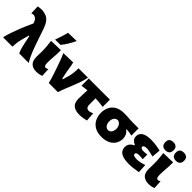

<svg xmlns="http://www.w3.org/2000/svg" viewBox="192 -1913 3055 3055"><g transform="rotate(45 1720.0 -385.5)"><path d="M13 0Q29 -68 54 -141.2Q79 -214.5 106 -282.5Q126 -333 149.8 -387.8Q173.5 -442.5 199.5 -497Q183.5 -551 158.8 -573Q134 -595 101.5 -597Q94 -597 82.8 -593.8Q71.5 -590.5 61.5 -587.5L55.5 -737.5Q72.5 -740.5 96 -743.8Q119.5 -747 147.5 -747Q203 -743 244.2 -725Q285.5 -707 317 -665.2Q348.5 -623.5 374.5 -547.5L469 -272.5Q492 -209 510.2 -163Q528.5 -117 547 -79Q565.5 -41 589.5 0H377Q355.5 -43.5 343 -91.5Q330.5 -139.5 321 -186L296.5 -306.5H282.5L250 -184Q237 -136.5 231.2 -91Q225.5 -45.5 224 0Z M774 14.5Q698 14.5 653.2 -25Q608.5 -64.5 608.5 -158.5Q608.5 -192 609.8 -215Q611 -238 611 -264.5Q611 -339.5 606 -392.8Q601 -446 594 -500.5L809 -506Q810.5 -423.5 804 -354.5Q797.5 -285.5 797.5 -237.5V-205Q797.5 -174 806.8 -154.8Q816 -135.5 839 -135.5Q847.5 -135.5 858 -140Q868.5 -144.5 881 -152L888.5 -6Q870 0.5 838.2 7.5Q806.5 14.5 774 14.5ZM624.5 -559Q667 -672 695 -782.5L884.5 -786.5Q856.5 -728 821.5 -669.2Q786.5 -610.5 745.5 -561Z M1042 0Q1032 -47 1017 -95Q1002 -143 986 -189.5L955.5 -278.5Q936.5 -333.5 915.8 -389.5Q895 -445.5 869 -500.5L1085 -506Q1099 -456 1108 -391.2Q1117 -326.5 1130 -268.5L1145 -200.5H1159L1191.5 -314.5Q1203 -361.5 1207.5 -407.8Q1212 -454 1211 -500.5H1422.5Q1410 -434 1388.8 -371.8Q1367.5 -309.5 1348 -262.5Q1321 -197 1294.2 -130.2Q1267.5 -63.5 1247.5 0Z M1744.5 14.5Q1650.5 14.5 1601.2 -25.8Q1552 -66 1552 -161.5Q1552 -200.5 1554.5 -245.2Q1557 -290 1559 -353L1441 -337.5V-500.5H1917V-337.5Q1872.5 -344.5 1828 -348.5Q1783.5 -352.5 1741 -354.5Q1741 -321 1741 -287.2Q1741 -253.5 1741 -219.5Q1741 -172.5 1758.2 -154Q1775.5 -135.5 1803 -135.5Q1821.5 -135.5 1842.2 -142.5Q1863 -149.5 1883.5 -159L1894 -7.5Q1870 -1 1827 6.8Q1784 14.5 1744.5 14.5Z M2239 14.5Q2143 14.5 2082.2 -22.8Q2021.5 -60 1992.5 -120.5Q1963.5 -181 1963.5 -251Q1963.5 -325.5 1992.8 -383.8Q2022 -442 2082 -475.5Q2142 -509 2234 -509Q2278.5 -509 2311.2 -506.8Q2344 -504.5 2373.5 -502.5Q2403 -500.5 2437.5 -500.5H2563V-337.5Q2531.5 -345.5 2500.2 -350Q2469 -354.5 2438.5 -356V-344Q2475 -319.5 2490.2 -282.2Q2505.5 -245 2505.5 -212.5Q2505.5 -148 2475.2 -96.8Q2445 -45.5 2385.8 -15.5Q2326.5 14.5 2239 14.5ZM2238.5 -135.5Q2278 -138.5 2298.5 -169.8Q2319 -201 2319 -248.5Q2319 -287 2298.2 -319.2Q2277.5 -351.5 2238.5 -360Q2197 -357 2175.2 -326.8Q2153.5 -296.5 2153.5 -248.5Q2153.5 -202.5 2175.8 -170.5Q2198 -138.5 2238.5 -135.5Z M2859 11.5Q2764.5 11.5 2711.8 -7.8Q2659 -27 2637.8 -60.5Q2616.5 -94 2616.5 -136Q2616.5 -171 2630.2 -195.8Q2644 -220.5 2664.5 -236.2Q2685 -252 2705 -260V-273.5Q2674.5 -285.5 2648.2 -311Q2622 -336.5 2622 -383Q2622 -421 2642.8 -450.5Q2663.5 -480 2710.8 -497Q2758 -514 2837 -514Q2897 -514 2953.2 -504.8Q3009.5 -495.5 3049 -486.5L3036 -338.5Q2981.5 -354.5 2940.2 -362Q2899 -369.5 2879.5 -369.5Q2810 -367.5 2810 -333.5Q2810 -315.5 2827.2 -306.5Q2844.5 -297.5 2873.5 -297.5Q2896.5 -297.5 2917 -298.8Q2937.5 -300 2955.5 -304.5V-198.5Q2935.5 -203 2913.8 -204Q2892 -205 2865.5 -205Q2836 -205 2820.2 -195Q2804.5 -185 2804.5 -168.5Q2804.5 -132.5 2886 -130Q2916.5 -130 2962.2 -138.5Q3008 -147 3050.5 -163.5L3059 -11.5Q3020.5 -5 2966.8 3.2Q2913 11.5 2859 11.5Z M3298.5 14.5Q3222.5 14.5 3177.8 -25Q3133 -64.5 3133 -158.5Q3133 -192 3134.2 -215Q3135.5 -238 3135.5 -264.5Q3135.5 -339.5 3130.5 -392.8Q3125.5 -446 3118.5 -500.5L3333.5 -506Q3335 -423.5 3328.5 -354.5Q3322 -285.5 3322 -237.5V-205Q3322 -174 3331.2 -154.8Q3340.5 -135.5 3363.5 -135.5Q3372 -135.5 3382.5 -140Q3393 -144.5 3405.5 -152L3413 -6Q3394.5 0.5 3362.8 7.5Q3331 14.5 3298.5 14.5ZM3346.5 -554.5Q3302.5 -554.5 3278.2 -577.2Q3254 -600 3254 -652Q3254 -695.5 3278.2 -716.2Q3302.5 -737 3347.5 -737Q3391 -737 3415.2 -715.2Q3439.5 -693.5 3439.5 -651.5Q3439.5 -600 3415.2 -577.2Q3391 -554.5 3346.5 -554.5ZM3110.5 -554.5Q3066.5 -554.5 3042.5 -577.2Q3018.5 -600 3018.5 -652Q3018.5 -695.5 3042.8 -716.2Q3067 -737 3111.5 -737Q3155 -737 3179.2 -715.2Q3203.5 -693.5 3203.5 -651.5Q3203.5 -600 3179.2 -577.2Q3155 -554.5 3110.5 -554.5Z"/></g></svg>

Font: Commissioner Flair ExtraBold
Style: Regular
Weight: 800
Designer: Kostas Bartsokas
Foundry: Kostas Bartsokas
Version: Version 1.000; ttfautohint (v1.8.3)